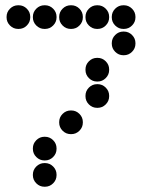

<svg xmlns="http://www.w3.org/2000/svg" viewBox="-20 -715 640 730"><path d="M49 -695Q31 -695 18 -682Q5 -669 5 -651V-649Q5 -631 18 -618Q31 -605 49 -605H51Q69 -605 82 -618Q95 -631 95 -649V-651Q95 -669 82 -682Q69 -695 51 -695ZM149 -695Q131 -695 118 -682Q105 -669 105 -651V-649Q105 -631 118 -618Q131 -605 149 -605H151Q169 -605 182 -618Q195 -631 195 -649V-651Q195 -669 182 -682Q169 -695 151 -695ZM249 -695Q231 -695 218 -682Q205 -669 205 -651V-649Q205 -631 218 -618Q231 -605 249 -605H251Q269 -605 282 -618Q295 -631 295 -649V-651Q295 -669 282 -682Q269 -695 251 -695ZM349 -695Q331 -695 318 -682Q305 -669 305 -651V-649Q305 -631 318 -618Q331 -605 349 -605H351Q369 -605 382 -618Q395 -631 395 -649V-651Q395 -669 382 -682Q369 -695 351 -695ZM449 -695Q431 -695 418 -682Q405 -669 405 -651V-649Q405 -631 418 -618Q431 -605 449 -605H451Q469 -605 482 -618Q495 -631 495 -649V-651Q495 -669 482 -682Q469 -695 451 -695ZM449 -595Q431 -595 418 -582Q405 -569 405 -551V-549Q405 -531 418 -518Q431 -505 449 -505H451Q469 -505 482 -518Q495 -531 495 -549V-551Q495 -569 482 -582Q469 -595 451 -595ZM349 -495Q331 -495 318 -482Q305 -469 305 -451V-449Q305 -431 318 -418Q331 -405 349 -405H351Q369 -405 382 -418Q395 -431 395 -449V-451Q395 -469 382 -482Q369 -495 351 -495ZM349 -395Q331 -395 318 -382Q305 -369 305 -351V-349Q305 -331 318 -318Q331 -305 349 -305H351Q369 -305 382 -318Q395 -331 395 -349V-351Q395 -369 382 -382Q369 -395 351 -395ZM249 -295Q231 -295 218 -282Q205 -269 205 -251V-249Q205 -231 218 -218Q231 -205 249 -205H251Q269 -205 282 -218Q295 -231 295 -249V-251Q295 -269 282 -282Q269 -295 251 -295ZM149 -195Q131 -195 118 -182Q105 -169 105 -151V-149Q105 -131 118 -118Q131 -105 149 -105H151Q169 -105 182 -118Q195 -131 195 -149V-151Q195 -169 182 -182Q169 -195 151 -195ZM149 -95Q131 -95 118 -82Q105 -69 105 -51V-49Q105 -31 118 -18Q131 -5 149 -5H151Q169 -5 182 -18Q195 -31 195 -49V-51Q195 -69 182 -82Q169 -95 151 -95Z"/></svg>

Font: Doto Black Rounded Black
Style: Regular
Weight: 900
Monospace: yes
Version: Version 1.000